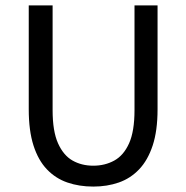

<svg xmlns="http://www.w3.org/2000/svg" viewBox="-20 -676 687 708"><path d="M324 12Q272 12 228.5 -3Q185 -18 153 -51.5Q121 -85 103.5 -139.5Q86 -194 86 -273V-656H174V-270Q174 -192 194 -147.5Q214 -103 247.5 -84Q281 -65 324 -65Q367 -65 401.5 -84Q436 -103 456 -147.5Q476 -192 476 -270V-656H561V-273Q561 -194 543 -139.5Q525 -85 493 -51.5Q461 -18 418 -3Q375 12 324 12Z"/></svg>

Font: Assistant ExtraLight Medium
Style: Regular
Weight: 500
Version: Version 3.000